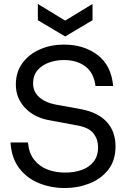

<svg xmlns="http://www.w3.org/2000/svg" viewBox="-20 -937 647 969"><path d="M308 12Q238 12 177 -12.5Q116 -37 77 -88Q38 -139 33 -218H121Q126 -164 152.5 -130.5Q179 -97 219.5 -81.5Q260 -66 309 -66Q354 -66 391.5 -79Q429 -92 452 -120.5Q475 -149 475 -194Q475 -233 452.5 -263Q430 -293 370 -304L230 -330Q154 -343 107 -392Q60 -441 60 -510Q60 -574 93.5 -619Q127 -664 182 -688Q237 -712 302 -712Q404 -712 473 -659Q542 -606 551 -503H462Q453 -571 410 -602.5Q367 -634 303 -634Q262 -634 226.5 -621Q191 -608 169 -582Q147 -556 147 -516Q147 -475 177 -447.5Q207 -420 257 -410L389 -386Q474 -370 518.5 -322Q563 -274 563 -198Q563 -127 526.5 -80.5Q490 -34 431.5 -11Q373 12 308 12ZM309 -753 171 -835V-917L309 -833L447 -917V-835Z"/></svg>

Font: HostGroteskRegular
Style: Regular
Weight: 400
Designer: Doukan Karapınar based on Poppins by Indian Type Foundry, Jonny Pinhorn
Foundry: Element Type
Version: Version 1.001; ttfautohint (v1.8.4.7-5d5b)